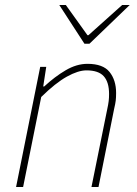

<svg xmlns="http://www.w3.org/2000/svg" viewBox="-20 -744 544 764"><path d="M44 0 140 -478H164L152 -400H156Q198 -439 241.5 -464.5Q285 -490 328 -490Q390 -490 416 -457.5Q442 -425 442 -374Q442 -356 440.5 -343.5Q439 -331 434 -310L372 0H344L406 -306Q411 -329 412.5 -342Q414 -355 414 -370Q414 -417 393 -440.5Q372 -464 324 -464Q291 -464 246 -439Q201 -414 144 -358L72 0ZM316 -570 216 -724H242L328 -604H332L466 -724H496L336 -570Z"/></svg>

Font: Source Sans 3
Style: Italic
Weight: 200
Italic angle: -11°
Designer: Paul D. Hunt
Foundry: Adobe
Version: Version 3.046;hotconv 1.0.118;makeotfexe 2.5.65603